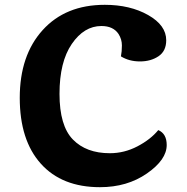

<svg xmlns="http://www.w3.org/2000/svg" viewBox="-20 -766 778 797"><path d="M670 -599Q670 -554 638 -532.5Q606 -511 561 -511Q516 -511 482 -532Q486 -552 486 -577.5Q486 -603 472 -625Q450 -658 401 -658Q329 -658 278 -583.5Q227 -509 227 -376.5Q227 -244 282.5 -187Q338 -130 436 -130Q496 -130 550.5 -158.5Q605 -187 637 -226Q672 -211 672 -164Q672 -103 590 -46Q508 11 395 11Q237 11 149.5 -86.5Q62 -184 62 -360Q62 -536 157 -641Q252 -746 415 -746Q520 -746 595 -703.5Q670 -661 670 -599Z"/></svg>

Font: Laila
Style: Bold
Weight: 700
Designer: Hitesh Malaviya
Foundry: Indian Type Foundry
Version: Version 1.302;PS 1.0;hotconv 1.0.78;makeotf.lib2.5.61930; tt